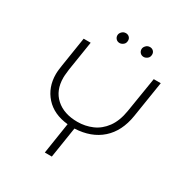

<svg xmlns="http://www.w3.org/2000/svg" viewBox="-195 -997 1079 1139"><g transform="rotate(30 345.0 -427.0)"><path d="M275 0 308 -213Q209 -223 154 -284.5Q99 -346 99 -436Q99 -450 101 -466.5Q103 -483 105 -496L137 -700H185L153 -497Q152 -485 150 -469Q148 -453 148 -440Q148 -353 203 -303.5Q258 -254 351 -254Q404 -254 451.5 -274.5Q499 -295 532.5 -340.5Q566 -386 578 -459L617 -700H665L626 -453Q608 -340 538 -278Q468 -216 356 -211L323 0ZM499 -784Q484 -784 474.5 -794Q465 -804 465 -818Q465 -831 476 -842.5Q487 -854 503 -854Q517 -854 526.5 -845Q536 -836 536 -822Q536 -803 523.5 -793.5Q511 -784 499 -784ZM334 -784Q319 -784 309.5 -794Q300 -804 300 -818Q300 -831 311 -842.5Q322 -854 338 -854Q352 -854 361.5 -845Q371 -836 371 -822Q371 -803 358.5 -793.5Q346 -784 334 -784Z"/></g></svg>

Font: MuseoModerno ExtraLight
Style: Italic
Weight: 250
Italic angle: -9°
Designer: Pablo Cosgaya, Héctor Gatti, Marcela Romero, and the Authors of The MuseoModerno Project.
Foundry: Omnibus-Type Team
Version: Version 1.003